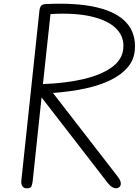

<svg xmlns="http://www.w3.org/2000/svg" viewBox="-20 -1024 754 1044"><path d="M126.5 0Q108.5 0 101.2 -12.2Q94 -24.5 96 -42L194.5 -967Q196.5 -984.5 204 -993Q211.5 -1001.5 231 -1002Q395.5 -1010 505.5 -984.2Q615.5 -958.5 668 -900Q720.5 -841.5 713 -751Q708.5 -698 674 -657.5Q639.5 -617 580.5 -588.2Q521.5 -559.5 442 -542.5Q362.5 -525.5 268 -518.5L619.5 -64.5Q632.5 -48 635.2 -36.8Q638 -25.5 636 -18Q634 -10 626.8 -5Q619.5 0 609.5 0Q601.5 0 590.2 -6.5Q579 -13 567.5 -27L206 -494.5L158 -41.5Q156 -24 151.5 -12Q147 0 126.5 0ZM213.5 -567Q333.5 -571 429.8 -593Q526 -615 584.8 -656Q643.5 -697 650 -757Q657.5 -820 614.8 -865.5Q572 -911 481.5 -933.2Q391 -955.5 254.5 -947.5Z"/></svg>

Font: Edu NSW ACT Hand Pre
Style: Regular
Weight: 400
Designer: Tina and Corey Anderson, Eben Sorkin, Mirko Velimirovic
Foundry: Sorkin Type Co.
Version: Version 2.000